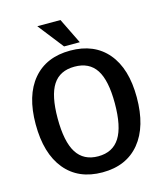

<svg xmlns="http://www.w3.org/2000/svg" viewBox="-130 -990 940 1097"><g transform="rotate(-15 340.0 -441.5)"><path d="M41 -354Q41 -524 119.5 -617Q198 -710 340 -710Q482 -710 560.5 -617Q639 -524 639 -354Q639 -181 560.5 -85.5Q482 10 340 10Q198 10 119.5 -85.5Q41 -181 41 -354ZM509 -354Q509 -489 468 -552Q427 -615 340 -615Q253 -615 212 -552Q171 -489 171 -354Q171 -216 212.5 -150.5Q254 -85 340 -85Q426 -85 467.5 -150.5Q509 -216 509 -354ZM195 -893H332L406 -742H313Z"/></g></svg>

Font: Krub SemiBold
Style: Regular
Weight: 600
Version: Version 1.000; ttfautohint (v1.6)